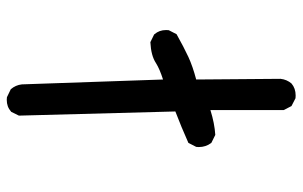

<svg xmlns="http://www.w3.org/2000/svg" viewBox="-176 -675 852 540"><g transform="rotate(90 250.0 -405.0)"><path d="M64.5 -446.3Q64.5 -449.2 64.9 -453.6L76.2 -475.6Q112.8 -496.1 140.1 -508.8Q166.5 -521 203.6 -530.8L201.7 -768.1Q203.6 -785.6 214.8 -798.8Q228.5 -810.5 248.5 -810.5Q252 -810.5 256.3 -810.1L278.3 -798.8L289.6 -776.9V-570.8Q327.1 -582.5 359.4 -584.5L381.3 -573.7L382.3 -572.8Q393.6 -557.6 393.6 -538.1Q393.6 -535.2 393.1 -530.8L381.8 -508.8Q336.9 -488.8 293.5 -472.2L305.2 -32.2L294.4 -10.3L293.5 -9.8Q280.3 2 260.7 2Q257.8 2 253.4 1.5L231 -9.3Q219.2 -22.9 217.3 -40.5Q217.3 -41 203.6 -437.5Q174.3 -428.2 157.2 -417.5Q136.7 -403.8 98.6 -401.9L76.7 -412.6L76.2 -413.6Q64.5 -426.8 64.5 -446.3Z"/></g></svg>

Font: Bakudai
Style: Medium
Weight: 500
Version: Version 1.48